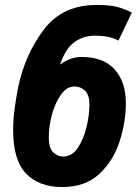

<svg xmlns="http://www.w3.org/2000/svg" viewBox="-20 -745 561 775"><path d="M488 -329Q488 -414 443 -464.5Q398 -515 310 -515Q263 -515 224 -485L223 -486Q245 -550 281 -575.5Q317 -601 363 -601Q423 -601 458 -581L512 -694Q484 -709 453.5 -717Q423 -725 369 -725Q232 -725 156.5 -625Q81 -525 53 -392Q45 -350 39 -306Q33 -262 33 -221Q33 -98 85.5 -44Q138 10 231 10Q324 10 380.5 -42.5Q437 -95 462.5 -173.5Q488 -252 488 -329ZM177 -190Q177 -236 190 -283.5Q203 -331 226.5 -363.5Q250 -396 281 -396Q305 -396 323 -379Q341 -362 341 -323Q341 -280 329 -231Q317 -182 293.5 -147.5Q270 -113 235 -113Q213 -113 195 -130Q177 -147 177 -190Z"/></svg>

Font: Noto Sans UI Condensed ExtraBold
Style: Italic
Weight: 800
Width: 3
Designer: Monotype Design Team
Foundry: Monotype Imaging Inc.
Version: 1.001